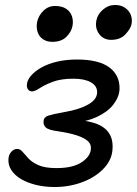

<svg xmlns="http://www.w3.org/2000/svg" viewBox="-20 -743 550 771"><path d="M199 8Q159 8 124.5 -0.5Q90 -9 64.5 -24Q39 -39 25.5 -60Q12 -81 14 -105Q15 -122 25.5 -133.5Q36 -145 49 -145Q61 -145 70.5 -133.5Q80 -122 94.5 -106.5Q109 -91 135 -79.5Q161 -68 207 -68Q274 -68 309.5 -92.5Q345 -117 345 -148Q346 -165 331.5 -177.5Q317 -190 288 -199.5Q259 -209 212 -216Q174 -221 163.5 -231.5Q153 -242 155 -257Q156 -273 175 -279Q194 -285 239 -293Q298 -303 333.5 -323Q369 -343 370 -371Q371 -398 345 -412.5Q319 -427 275 -427Q225 -427 192 -414.5Q159 -402 139.5 -389Q120 -376 109 -376Q98 -376 92.5 -384Q87 -392 88 -403Q89 -421 104.5 -439Q120 -457 146.5 -472Q173 -487 209.5 -495.5Q246 -504 289 -504Q377 -504 419.5 -472Q462 -440 460 -384Q458 -353 435.5 -323.5Q413 -294 369 -273.5Q325 -253 257 -247L256 -262Q318 -262 357.5 -249.5Q397 -237 415.5 -211.5Q434 -186 432 -148Q431 -104 398.5 -68.5Q366 -33 313 -12.5Q260 8 199 8ZM426 -583Q396 -583 378.5 -606Q361 -629 367 -661Q372 -686 393.5 -704.5Q415 -723 442 -723Q466 -723 482.5 -711.5Q499 -700 505.5 -682.5Q512 -665 508 -645Q504 -627 483.5 -605Q463 -583 426 -583ZM190 -575Q168 -575 152.5 -585.5Q137 -596 131 -614.5Q125 -633 129 -655Q135 -681 154.5 -700Q174 -719 201 -719Q229 -719 246 -707.5Q263 -696 269 -677.5Q275 -659 271 -638Q266 -614 246 -594.5Q226 -575 190 -575Z"/></svg>

Font: Shantell Sans
Style: Italic
Weight: 400
Italic angle: -11°
Designer: Stephen Nixon, Anya Danilova, Shantell Martin
Foundry: Arrow Type
Version: Version 1.011;[c5ecc13dd]